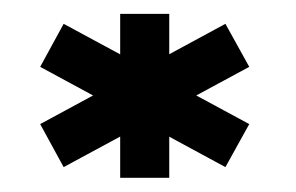

<svg xmlns="http://www.w3.org/2000/svg" viewBox="-20 -810 416 270"><path d="M297 -575 330.5 -635.5 69.5 -776.5 36.5 -716ZM69.5 -575 330.5 -716 297 -776.5 36.5 -635.5ZM149 -560H218V-790.5H149Z"/></svg>

Font: Anybody Expanded Black
Style: Regular
Weight: 900
Width: 7
Designer: Tyler Finck
Foundry: Etcetera Type Company
Version: Version 1.113;gftools[0.9.25]